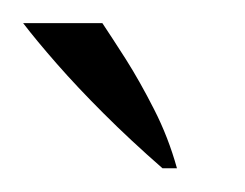

<svg xmlns="http://www.w3.org/2000/svg" viewBox="-20 -678 212 166"><path d="M120.5 -532.5Q92.5 -557 69.5 -580Q46.5 -603 29 -623Q11.5 -643 0 -658H68.5Q76.5 -646 88.8 -626.8Q101 -607.5 113.2 -583.5Q125.5 -559.5 133 -532.5Z"/></svg>

Font: Russolo 10pt ExtraLight
Style: Regular
Weight: 200
Designer: Micah Stupak-Hahn
Version: Version 1.000